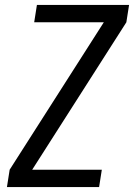

<svg xmlns="http://www.w3.org/2000/svg" viewBox="-20 -755 541 775"><path d="M8 0 19 -70 399 -665H118L129 -735H501L490 -665L110 -70H391L380 0Z"/></svg>

Font: Iosevka SS04
Style: Italic
Weight: 400
Italic angle: -9°
Monospace: yes
Designer: Belleve Invis
Foundry: Belleve Invis
Version: Version 19.0.0; ttfautohint (v1.8.4)